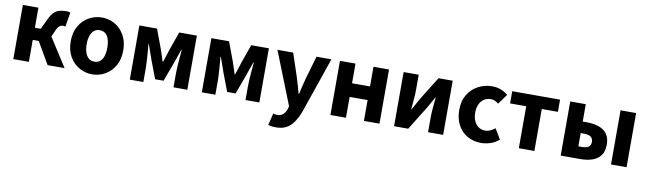

<svg xmlns="http://www.w3.org/2000/svg" viewBox="-43 -1163 6623 1969"><g transform="rotate(10 3268.5 -178.0)"><path d="M76 0V-564H238V-355H299L349 -460Q372 -509 397 -534.5Q422 -560 453.5 -569Q485 -578 525 -578Q537 -578 548.5 -576.5Q560 -575 569 -571L544 -420Q539 -422 534 -423.5Q529 -425 523 -425Q509 -425 497 -420.5Q485 -416 473.5 -404Q462 -392 451 -366L420 -296L610 0H433L301 -228H238V0Z M898 14Q827 14 764 -21Q701 -56 662.5 -122.5Q624 -189 624 -282Q624 -376 662.5 -442Q701 -508 764 -543Q827 -578 898 -578Q951 -578 1000.5 -558.5Q1050 -539 1088 -500.5Q1126 -462 1148.5 -407.5Q1171 -353 1171 -282Q1171 -189 1132.5 -122.5Q1094 -56 1031.5 -21Q969 14 898 14ZM898 -118Q934 -118 958 -138Q982 -158 993.5 -195.5Q1005 -233 1005 -282Q1005 -332 993.5 -369Q982 -406 958 -426Q934 -446 898 -446Q863 -446 839 -426Q815 -406 802.5 -369Q790 -332 790 -282Q790 -233 802.5 -195.5Q815 -158 839 -138Q863 -118 898 -118Z M1289 0V-564H1473L1547 -366Q1559 -332 1569 -301Q1579 -270 1588 -240H1593Q1604 -270 1614 -301Q1624 -332 1634 -366L1704 -564H1888V0H1744V-152Q1744 -182 1747 -226.5Q1750 -271 1754 -316Q1758 -361 1761 -393H1756Q1744 -356 1728.5 -314Q1713 -272 1701 -236L1632 -49H1544L1473 -236Q1461 -272 1445.5 -314.5Q1430 -357 1418 -393H1414Q1417 -361 1420.5 -316Q1424 -271 1427 -226.5Q1430 -182 1430 -152V0Z M2039 0V-564H2223L2297 -366Q2309 -332 2319 -301Q2329 -270 2338 -240H2343Q2354 -270 2364 -301Q2374 -332 2384 -366L2454 -564H2638V0H2494V-152Q2494 -182 2497 -226.5Q2500 -271 2504 -316Q2508 -361 2511 -393H2506Q2494 -356 2478.5 -314Q2463 -272 2451 -236L2382 -49H2294L2223 -236Q2211 -272 2195.5 -314.5Q2180 -357 2168 -393H2164Q2167 -361 2170.5 -316Q2174 -271 2177 -226.5Q2180 -182 2180 -152V0Z M2848 222Q2822 222 2803.5 219Q2785 216 2768 211L2798 87Q2806 88 2816 91Q2826 94 2836 94Q2878 94 2901.5 72.5Q2925 51 2936 17L2945 -14L2727 -564H2891L2973 -317Q2986 -278 2996.5 -238Q3007 -198 3019 -157H3024Q3032 -197 3042 -237Q3052 -277 3062 -317L3134 -564H3289L3092 9Q3066 79 3034 126Q3002 173 2958 197.5Q2914 222 2848 222Z M3378 0V-564H3540V-359H3727V-564H3889V0H3727V-217H3540V0Z M4041 0V-564H4198V-402Q4198 -360 4193 -306.5Q4188 -253 4184 -201H4187Q4201 -227 4220.5 -261Q4240 -295 4253 -320L4404 -564H4552V0H4395V-162Q4395 -204 4400.5 -257.5Q4406 -311 4410 -363H4406Q4392 -338 4373 -303.5Q4354 -269 4340 -245L4188 0Z M4948 14Q4869 14 4806.5 -21Q4744 -56 4707 -122.5Q4670 -189 4670 -282Q4670 -376 4710.5 -442Q4751 -508 4818 -543Q4885 -578 4962 -578Q5014 -578 5055 -561Q5096 -544 5127 -517L5051 -413Q5031 -430 5012 -438Q4993 -446 4972 -446Q4931 -446 4900.5 -426Q4870 -406 4853 -369Q4836 -332 4836 -282Q4836 -233 4853 -195.5Q4870 -158 4899.5 -138Q4929 -118 4966 -118Q4995 -118 5021 -130Q5047 -142 5070 -160L5134 -53Q5093 -17 5043.5 -1.5Q4994 14 4948 14Z M5340 0V-437H5172V-564H5670V-437H5502V0Z M5776 0V-564H5938V-383H5981Q6050 -383 6104.5 -364.5Q6159 -346 6190.5 -304.5Q6222 -263 6222 -193Q6222 -122 6190.5 -79.5Q6159 -37 6104.5 -18.5Q6050 0 5981 0ZM5938 -125H5974Q6022 -125 6044.5 -142Q6067 -159 6067 -194Q6067 -228 6044.5 -245.5Q6022 -263 5974 -263H5938ZM6300 0V-564H6462V0Z"/></g></svg>

Font: Noto Sans KR ExtraBold
Style: Regular
Weight: 800
Designer: Ryoko NISHIZUKA  (kana, bopomofo & ideographs); Paul D. Hunt (Latin, Greek & Cyrillic); Sandoll Communications , Soo-you
Foundry: Adobe
Version: Version 2.004-H2;hotconv 1.0.118;makeotfexe 2.5.65603